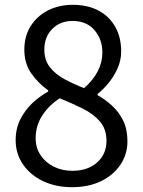

<svg xmlns="http://www.w3.org/2000/svg" viewBox="-20 -764 595 797"><path d="M279 13Q212 13 159 -12Q106 -37 75.5 -81.5Q45 -126 45 -182Q45 -231 65 -270Q85 -309 116 -337.5Q147 -366 180 -384V-389Q140 -417 110.5 -458.5Q81 -500 81 -558Q81 -614 107.5 -656Q134 -698 179.5 -721Q225 -744 282 -744Q345 -744 390 -719.5Q435 -695 459 -651.5Q483 -608 483 -551Q483 -513 467.5 -479Q452 -445 429.5 -418Q407 -391 385 -374V-369Q417 -351 445.5 -325Q474 -299 491.5 -263Q509 -227 509 -177Q509 -124 480 -80.5Q451 -37 399.5 -12Q348 13 279 13ZM329 -398Q405 -465 405 -546Q405 -600 372.5 -638.5Q340 -677 281 -677Q230 -677 197 -644Q164 -611 164 -558Q164 -514 187.5 -484.5Q211 -455 248.5 -435Q286 -415 329 -398ZM281 -55Q344 -55 383 -89.5Q422 -124 422 -179Q422 -228 395 -259.5Q368 -291 324 -313Q280 -335 228 -356Q184 -328 156 -285.5Q128 -243 128 -190Q128 -151 148 -120.5Q168 -90 202.5 -72.5Q237 -55 281 -55Z"/></svg>

Font: Source Han Sans SC
Style: Regular
Weight: 400
Designer: Ryoko NISHIZUKA 西塚涼子 (kana, bopomofo & ideographs); Paul D. Hunt (Latin, Greek & Cyrillic); Sandoll Communications 산돌커뮤니
Foundry: Adobe
Version: Version 2.002;hotconv 1.0.116;makeotfexe 2.5.65601; ttfautoh